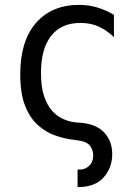

<svg xmlns="http://www.w3.org/2000/svg" viewBox="-20 -563 568 787"><path d="M298 132Q326 134 344 118Q362 102 362 74Q362 53 350 36Q338 19 309 14Q294 12 265 7.5Q236 3 201.5 -9.5Q167 -22 135 -50.5Q103 -79 83 -129Q63 -179 63 -259Q63 -395 127.5 -469Q192 -543 305 -543Q379 -543 447 -502V-411Q416 -440 383.5 -454.5Q351 -469 310 -469Q231 -469 189.5 -416Q148 -363 148 -264Q148 -207 160.5 -169.5Q173 -132 192.5 -110Q212 -88 234 -77.5Q256 -67 276 -63.5Q296 -60 309 -60Q374 -55 407 -20Q440 15 440 69Q440 124 405 164Q370 204 298 204Z"/></svg>

Font: PlemolJP
Style: Regular
Weight: 400
Monospace: yes
Version: v2.0.4; ttfautohint (v1.8.4.7-5d5b-dirty) -l 6 -r 45 -G 200 